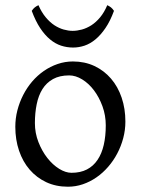

<svg xmlns="http://www.w3.org/2000/svg" viewBox="-20 -706 543 741"><path d="M388.2 -222.2Q388.2 -260.7 375.5 -295.7Q362.8 -330.6 342.8 -357.2Q322.8 -383.8 297.4 -399.4Q272 -415 247.1 -415Q210 -415 184.6 -400.9Q159.2 -386.7 143.8 -362.1Q128.4 -337.4 121.6 -303.7Q114.7 -270 114.7 -231Q114.7 -192.4 128.4 -157.5Q142.1 -122.6 162.8 -96.2Q183.6 -69.8 208.5 -54.4Q233.4 -39.1 255.9 -39.1Q290.5 -39.1 315.4 -52Q340.3 -64.9 356.4 -88.9Q372.6 -112.8 380.4 -146.5Q388.2 -180.2 388.2 -222.2ZM463.9 -236.8Q463.9 -204.1 455.6 -172.9Q447.3 -141.6 432.6 -113.8Q418 -85.9 397.5 -62.3Q377 -38.6 352.3 -21.5Q327.6 -4.4 299.8 5.1Q272 14.6 242.2 14.6Q195.8 14.6 158.4 -2.9Q121.1 -20.5 94.5 -51.3Q67.9 -82 53.5 -124.5Q39.1 -167 39.1 -216.8Q39.1 -249 47.1 -280.3Q55.2 -311.5 69.6 -339.6Q84 -367.7 104.2 -391.4Q124.5 -415 149.2 -432.1Q173.8 -449.2 202.4 -459Q231 -468.8 261.2 -468.8Q307.1 -468.8 344.5 -451.2Q381.8 -433.6 408.4 -402.6Q435.1 -371.6 449.5 -329.1Q463.9 -286.6 463.9 -236.8ZM419.9 -664.1Q405.3 -624.5 387 -597.7Q368.7 -570.8 348.4 -554Q328.1 -537.1 306.2 -529.8Q284.2 -522.5 262.2 -522.5Q238.3 -522.5 215.8 -529.8Q193.4 -537.1 173.1 -554Q152.8 -570.8 135 -597.7Q117.2 -624.5 102.5 -664.1Q108.4 -672.9 114.3 -677.5Q120.1 -682.1 128.4 -686Q140.6 -658.2 156.5 -639.2Q172.4 -620.1 189.9 -608.6Q207.5 -597.2 225.8 -592Q244.1 -586.9 260.3 -586.9Q277.3 -586.9 296.1 -592Q314.9 -597.2 332.8 -608.6Q350.6 -620.1 366.5 -639.2Q382.3 -658.2 394 -686Q402.3 -682.1 408.2 -677.5Q414.1 -672.9 419.9 -664.1Z"/></svg>

Font: Gentium Plus Viet
Style: Regular
Weight: 400
Designer: J. Victor Gaultney, Annie Olsen, Iska Routamaa, Becca Hirsbrunner
Foundry: SIL International
Version: Version 5.000